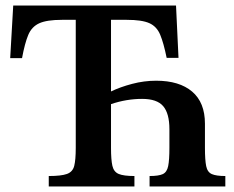

<svg xmlns="http://www.w3.org/2000/svg" viewBox="-20 -677 851 697"><path d="M468 0H157V-38Q202 -38 223 -45.5Q244 -53 249.5 -75Q255 -97 255 -140V-605H205Q150 -605 122.5 -592.5Q95 -580 82.5 -550Q70 -520 60 -466H17L28 -657H619L628 -467H585Q574 -521 561.5 -551Q549 -581 522 -593Q495 -605 440 -605H383V-345Q416 -361 459.5 -372.5Q503 -384 547 -384Q631 -384 677.5 -344.5Q724 -305 724 -228V-140Q724 -96 728.5 -74Q733 -52 749 -45Q765 -38 798 -38V0H523V-38Q556 -38 571 -45Q586 -52 590.5 -74Q595 -96 595 -141V-208Q595 -265 572.5 -291.5Q550 -318 496 -318Q439 -318 383 -299V-140Q383 -97 388 -75Q393 -53 411 -45.5Q429 -38 468 -38Z"/></svg>

Font: STIX Two Text SemiBold
Style: Regular
Weight: 600
Designer: Ross Mills, John Hudson & Paul Hanslow, Tiro Typeworks Ltd; with prior portions MicroPress Inc., and Coen Hoffman.
Foundry: Tiro Typeworks Ltd
Version: Version 2.13 b171